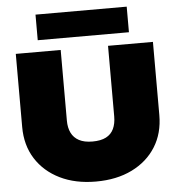

<svg xmlns="http://www.w3.org/2000/svg" viewBox="-63 -1023 1015 1099"><g transform="rotate(-5 444.5 -473.0)"><path d="M308 -344Q308 -303 322.5 -273.5Q337 -244 367 -228Q397 -212 444 -212Q492 -212 522 -227.5Q552 -243 566 -273Q580 -303 580 -344V-750H838V-330Q838 -225 789 -147Q740 -69 651.5 -25.5Q563 18 444 18Q326 18 237.5 -25.5Q149 -69 99.5 -147Q50 -225 50 -330V-750H308ZM182 -817V-964H706V-817Z"/></g></svg>

Font: Bounded
Style: Regular
Weight: 900
Designer: Vlad Churkin
Version: Version 1.0